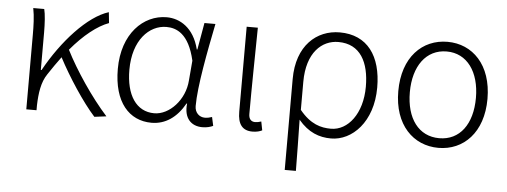

<svg xmlns="http://www.w3.org/2000/svg" viewBox="-49 -679 2667 1010"><g transform="rotate(5 1284.0 -174.0)"><path d="M460 8 523 0C439 -93 349 -227 296 -332C365 -414 434 -468 494 -490L488 -547C378 -513 249 -371 162 -213H158V-412C158 -457 155 -508 148 -534H90C99 -490 100 -438 100 -395V0H154V-26C156 -91 164 -149 194 -193C216 -227 239 -259 261 -289C314 -188 395 -64 460 8Z M762 13C834 13 894 -27 937 -104H940C931 -26 972 13 1030 13C1056 13 1074 7 1087 1L1077 -45C1066 -41 1052 -38 1039 -38C1010 -38 986 -60 986 -95C986 -200 1022 -385 1052 -534H994L969 -392H966C938 -505 863 -547 794 -547C671 -547 561 -440 561 -254C561 -78 644 13 762 13ZM772 -38C677 -38 622 -121 622 -255C622 -411 706 -496 797 -496C849 -496 916 -472 948 -331L939 -226C932 -123 852 -38 772 -38Z M1295 13C1318 13 1334 8 1346 2L1337 -44C1324 -40 1315 -38 1305 -38C1285 -38 1271 -50 1271 -78C1271 -225 1274 -379 1276 -534H1217V-85C1217 -19 1242 13 1295 13Z M1482 199H1541C1540 96 1539 32 1537 -71C1590 -8 1647 13 1710 13C1821 13 1929 -93 1929 -275C1929 -441 1854 -547 1708 -547C1586 -547 1482 -458 1482 -281ZM1705 -38C1652 -38 1597 -52 1539 -123V-271C1539 -426 1618 -496 1705 -496C1821 -496 1869 -403 1869 -274C1869 -132 1795 -38 1705 -38Z M2277 13C2409 13 2512 -88 2512 -266C2512 -446 2409 -547 2277 -547C2144 -547 2041 -446 2041 -266C2041 -88 2144 13 2277 13ZM2277 -38C2168 -38 2102 -127 2102 -266C2102 -403 2168 -496 2277 -496C2385 -496 2451 -403 2451 -266C2451 -127 2385 -38 2277 -38Z"/></g></svg>

Font: Noto Sans HK Light
Style: Regular
Weight: 300
Designer: Ryoko NISHIZUKA 西塚涼子 (kana, bopomofo & ideographs); Paul D. Hunt (Latin, Greek & Cyrillic); Sandoll Communications 산돌커뮤니
Foundry: Adobe
Version: Version 2.004;hotconv 1.0.118;makeotfexe 2.5.65603